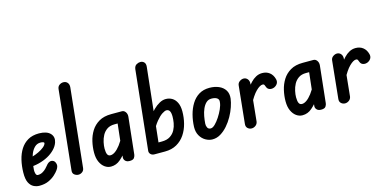

<svg xmlns="http://www.w3.org/2000/svg" viewBox="-73 -1183 3213 1596"><g transform="rotate(-15 1533.5 -385.0)"><path d="M106 5Q81 5 57 -7Q33 -19 18 -49Q3 -79 4 -136Q5 -192 17 -243Q29 -294 54 -333Q79 -372 118 -394.5Q157 -417 214 -417Q281 -416 310 -385Q339 -354 324 -309Q314 -279 288.5 -252.5Q263 -226 227 -206.5Q191 -187 147.5 -176Q104 -165 59 -165L69 -237Q87 -237 114 -245Q141 -253 168 -266Q195 -279 214 -294.5Q233 -310 237 -325Q239 -333 229 -336.5Q219 -340 206 -340Q176 -340 155 -319.5Q134 -299 121.5 -267.5Q109 -236 103 -200Q97 -164 95 -134Q94 -117 99 -101Q104 -85 117 -85Q139 -85 157 -95Q175 -105 188 -118.5Q201 -132 208 -141Q223 -161 240 -167Q257 -173 274 -162Q286 -153 290.5 -132Q295 -111 276 -84Q265 -68 242.5 -47Q220 -26 186.5 -10.5Q153 5 106 5Z M444 0Q425 0 408.5 -12.5Q392 -25 396 -52L467 -732Q470 -754 486 -764.5Q502 -775 519 -775Q541 -775 554 -760Q567 -745 565 -720L494 -45Q492 -23 476.5 -11.5Q461 0 444 0Z M722 5Q694 5 669.5 -12.5Q645 -30 630 -63Q615 -96 615 -143Q615 -190 626 -238Q637 -286 662 -326Q687 -366 729.5 -391Q772 -416 836 -416H900L890 -327H840Q801 -327 775.5 -309.5Q750 -292 735.5 -265Q721 -238 714.5 -207.5Q708 -177 708 -153Q708 -119 716 -103Q724 -87 742 -87Q761 -87 782.5 -102Q804 -117 827.5 -147.5Q851 -178 876 -228L865 -94Q839 -57 803.5 -26Q768 5 722 5ZM884 0Q858 0 845.5 -14.5Q833 -29 836 -47L877 -416H927Q946 -416 958 -399Q970 -382 968 -359L934 -42Q933 -29 923.5 -14.5Q914 0 884 0Z M1054 -45 1126 -726Q1130 -752 1147 -762Q1164 -772 1180 -772Q1201 -772 1213.5 -758.5Q1226 -745 1223 -719L1145 0H1097Q1076 0 1063.5 -13Q1051 -26 1054 -45ZM1413 -286Q1413 -233 1400 -182Q1387 -131 1359.5 -90Q1332 -49 1289 -24.5Q1246 0 1187 0H1103L1112 -87H1183Q1228 -87 1256 -105.5Q1284 -124 1298.5 -152Q1313 -180 1318 -210Q1323 -240 1323 -264Q1323 -297 1314 -312.5Q1305 -328 1286 -328Q1273 -328 1249.5 -313Q1226 -298 1197.5 -263.5Q1169 -229 1140 -171L1156 -314Q1173 -340 1197.5 -364.5Q1222 -389 1250 -404.5Q1278 -420 1305 -420Q1335 -420 1359.5 -405.5Q1384 -391 1398.5 -361Q1413 -331 1413 -286Z M1596 5Q1566 5 1537 -11.5Q1508 -28 1490 -59.5Q1472 -91 1473 -135Q1475 -188 1488 -238Q1501 -288 1526 -328.5Q1551 -369 1589 -392.5Q1627 -416 1680 -416Q1724 -416 1759.5 -401Q1795 -386 1814 -356.5Q1833 -327 1828 -284Q1824 -253 1811 -214.5Q1798 -176 1776.5 -137.5Q1755 -99 1727 -67Q1699 -35 1666 -15Q1633 5 1596 5ZM1605 -87Q1622 -87 1642.5 -107Q1663 -127 1683 -157.5Q1703 -188 1717.5 -220.5Q1732 -253 1734 -278Q1738 -301 1721.5 -313Q1705 -325 1673 -325Q1646 -325 1627.5 -307.5Q1609 -290 1596.5 -261.5Q1584 -233 1578 -200Q1572 -167 1570 -136Q1569 -118 1577 -102.5Q1585 -87 1605 -87Z M1934 1Q1914 1 1899.5 -12.5Q1885 -26 1888 -50L1921 -372Q1923 -393 1940 -405Q1957 -417 1974 -417Q1994 -417 2007.5 -401.5Q2021 -386 2019 -360L1987 -44Q1984 -23 1968 -11Q1952 1 1934 1ZM2203 -280Q2182 -271 2163 -276.5Q2144 -282 2137 -301Q2133 -313 2129 -320.5Q2125 -328 2115 -328Q2091 -328 2057 -294.5Q2023 -261 1985 -187L1999 -328Q2016 -351 2036 -372.5Q2056 -394 2081 -407.5Q2106 -421 2135 -421Q2172 -421 2198 -401Q2224 -381 2234 -344Q2240 -323 2231.5 -306.5Q2223 -290 2203 -280Z M2370 5Q2342 5 2317.5 -12.5Q2293 -30 2278 -63Q2263 -96 2263 -143Q2263 -190 2274 -238Q2285 -286 2310 -326Q2335 -366 2377.5 -391Q2420 -416 2484 -416H2548L2538 -327H2488Q2449 -327 2423.5 -309.5Q2398 -292 2383.5 -265Q2369 -238 2362.5 -207.5Q2356 -177 2356 -153Q2356 -119 2364 -103Q2372 -87 2390 -87Q2409 -87 2430.5 -102Q2452 -117 2475.5 -147.5Q2499 -178 2524 -228L2513 -94Q2487 -57 2451.5 -26Q2416 5 2370 5ZM2532 0Q2506 0 2493.5 -14.5Q2481 -29 2484 -47L2525 -416H2575Q2594 -416 2606 -399Q2618 -382 2616 -359L2582 -42Q2581 -29 2571.5 -14.5Q2562 0 2532 0Z M2738 1Q2718 1 2703.5 -12.5Q2689 -26 2692 -50L2725 -372Q2727 -393 2744 -405Q2761 -417 2778 -417Q2798 -417 2811.5 -401.5Q2825 -386 2823 -360L2791 -44Q2788 -23 2772 -11Q2756 1 2738 1ZM3007 -280Q2986 -271 2967 -276.5Q2948 -282 2941 -301Q2937 -313 2933 -320.5Q2929 -328 2919 -328Q2895 -328 2861 -294.5Q2827 -261 2789 -187L2803 -328Q2820 -351 2840 -372.5Q2860 -394 2885 -407.5Q2910 -421 2939 -421Q2976 -421 3002 -401Q3028 -381 3038 -344Q3044 -323 3035.5 -306.5Q3027 -290 3007 -280Z"/></g></svg>

Font: Edu NSW ACT Foundation SemiBold
Style: Regular
Weight: 600
Version: Version 1.003